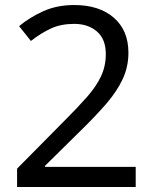

<svg xmlns="http://www.w3.org/2000/svg" viewBox="-20 -744 612 764"><path d="M520 0H48V-73L235 -262Q289 -316 326 -358Q363 -400 382 -440.5Q401 -481 401 -529Q401 -588 366 -618.5Q331 -649 275 -649Q223 -649 183.5 -631Q144 -613 103 -581L56 -640Q98 -675 152.5 -699.5Q207 -724 275 -724Q375 -724 433 -673.5Q491 -623 491 -534Q491 -478 468 -429Q445 -380 404 -332.5Q363 -285 308 -231L159 -84V-80H520Z"/></svg>

Font: Noto Sans
Style: Regular
Weight: 400
Designer: Monotype Design Team
Foundry: Monotype Imaging Inc.
Version: Version 2.007